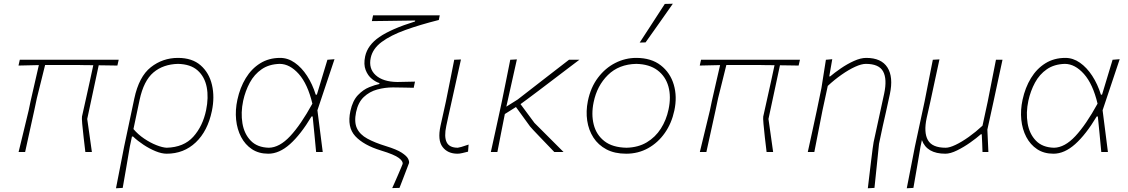

<svg xmlns="http://www.w3.org/2000/svg" viewBox="-20 -814 6041 1028"><path d="M79.5 0Q93 -55.5 105.8 -108.2Q118.5 -161 133.5 -223L143.5 -271Q156 -326 166.8 -373Q177.5 -420 188 -465.5L79 -463L86 -494H615.5L608.5 -463Q583.5 -463.5 558.5 -463.8Q533.5 -464 508.5 -464.5L447 -177Q452.5 -137.5 459 -92.5Q465.5 -47.5 472 0H437Q432.5 -37 427.8 -78.2Q423 -119.5 420.2 -151Q417.5 -182.5 419 -190Q433 -253 442.8 -296.8Q452.5 -340.5 461 -379.2Q469.5 -418 479.5 -465Q459 -465 438.8 -465.2Q418.5 -465.5 398.5 -466H221.5Q210 -420 199.5 -377.2Q189 -334.5 177.5 -289L163.5 -223Q150 -161.5 138.2 -108.2Q126.5 -55 114.5 0Z M601 194Q612 137.5 622.5 84.2Q633 31 644.5 -28.5L699 -286Q724 -404 787.5 -454Q851 -504 933 -504Q1009 -504 1054.5 -464Q1100 -424 1115 -359.2Q1130 -294.5 1114.5 -220Q1092 -112 1028 -51.5Q964 9 872.5 9Q846 9 813.5 -4.2Q781 -17.5 749 -38.5Q717 -59.5 692.5 -83H686.5L675 -28.5Q665 30.5 656 83Q647 135.5 637 192ZM872.5 -23Q964 -25.5 1014.8 -81.8Q1065.5 -138 1083.5 -224Q1097.5 -291.5 1086.8 -347.2Q1076 -403 1038.2 -436.8Q1000.5 -470.5 933 -472Q853.5 -470 801.5 -426Q749.5 -382 727.5 -279.5L694.5 -123Q719 -94 752 -71.8Q785 -49.5 817.5 -36.8Q850 -24 872.5 -23Z M1416.5 9Q1365.5 9 1329 -15.2Q1292.5 -39.5 1271 -80.5Q1249.5 -121.5 1244.2 -173.2Q1239 -225 1251 -280Q1265 -345 1295.8 -395.5Q1326.5 -446 1373 -475Q1419.5 -504 1480 -504Q1521.5 -504 1558.2 -478.2Q1595 -452.5 1624 -408Q1653 -363.5 1670.5 -307H1676.5Q1692.5 -360.5 1707 -408Q1721.5 -455.5 1733 -494L1771 -497Q1748 -428.5 1724.2 -357.2Q1700.5 -286 1679.5 -223.5Q1686.5 -168 1693.8 -111.5Q1701 -55 1708 0H1672.5Q1668 -47.5 1663.5 -94.8Q1659 -142 1654 -190.5H1648Q1590 -93.5 1532.5 -42.2Q1475 9 1416.5 9ZM1419.5 -23Q1476.5 -24 1533.5 -85Q1590.5 -146 1652.5 -259Q1627.5 -364 1579.8 -417.8Q1532 -471.5 1478 -472Q1420.5 -470.5 1381 -443.2Q1341.5 -416 1317.5 -371.5Q1293.5 -327 1282 -274.5Q1268.5 -211 1278 -154Q1287.5 -97 1322.5 -60.8Q1357.5 -24.5 1419.5 -23Z M2080 193Q2085 182 2094 161.8Q2103 141.5 2112.2 120Q2121.5 98.5 2128.2 82.5Q2135 66.5 2135.5 64.5Q2139.5 50 2115.5 31.8Q2091.5 13.5 2020.5 -8Q1927 -36.5 1882.2 -85Q1837.5 -133.5 1856 -219.5Q1868 -275 1896.5 -304.8Q1925 -334.5 1957 -347.2Q1989 -360 2010.5 -364L2012 -369Q1992.5 -374.5 1971 -391.8Q1949.5 -409 1937.8 -439Q1926 -469 1935 -512Q1948 -572.5 2011.5 -616Q2075 -659.5 2202 -699L2203 -704H2192Q2172.5 -704 2134 -703.2Q2095.5 -702.5 2051.5 -702Q2007.5 -701.5 1971 -701L1977.5 -732H2334.5L2329.5 -707Q2228 -681.5 2149.8 -653.2Q2071.5 -625 2023.5 -589.2Q1975.5 -553.5 1965 -504.5Q1952.5 -447 1991.5 -411.5Q2030.5 -376 2107.5 -375Q2126 -375.5 2154.8 -376Q2183.5 -376.5 2202 -377L2195 -344Q2172 -344.5 2148.8 -345Q2125.5 -345.5 2084 -346Q2041 -346 1999.8 -334.8Q1958.5 -323.5 1928 -294.8Q1897.5 -266 1886.5 -213.5Q1875.5 -160.5 1891.2 -127Q1907 -93.5 1946.8 -71.8Q1986.5 -50 2047 -31.5Q2104 -14 2130.8 3.5Q2157.5 21 2164.8 35.5Q2172 50 2170 59Q2156 95 2141.8 132.8Q2127.5 170.5 2119 192Z M2429.5 9Q2377 9 2349.5 -27.2Q2322 -63.5 2338.5 -140Q2347 -180.5 2354 -209.8Q2361 -239 2367.5 -271Q2380 -332.5 2390.5 -385.2Q2401 -438 2412 -494L2448 -495.5Q2427.5 -402.5 2410 -323.8Q2392.5 -245 2380.5 -191L2369.5 -140Q2357 -82 2371.5 -52.5Q2386 -23 2431 -23Q2434.5 -23 2449.8 -27.2Q2465 -31.5 2489 -40L2486 -2Q2470.5 2 2455.5 5.5Q2440.5 9 2429.5 9Z M2608 0Q2620.5 -56.5 2631.8 -108.2Q2643 -160 2656.5 -221.5L2667 -270.5Q2679.5 -331.5 2690.2 -384.8Q2701 -438 2712 -494L2747.5 -496Q2730.5 -420.5 2716.2 -355.8Q2702 -291 2691 -243L2751.5 -281Q2843.5 -352.5 2908.5 -402.8Q2973.5 -453 3026.5 -494H3082Q3057.5 -475.5 3020.2 -447.2Q2983 -419 2942 -387.8Q2901 -356.5 2863.5 -328.2Q2826 -300 2799.8 -280.5Q2773.5 -261 2767 -256.5L2841.5 -156L2997.5 0H2948Q2931.5 -17 2910.5 -39Q2889.5 -61 2869.2 -82Q2849 -103 2834.8 -118.2Q2820.5 -133.5 2818 -137L2742.5 -241L2683 -203.5Q2672 -148.5 2662.5 -100Q2653 -51.5 2643 0Z M3332.5 9Q3271 9 3227 -14.2Q3183 -37.5 3157.2 -77.5Q3131.5 -117.5 3124 -168Q3116.5 -218.5 3127.5 -273Q3142.5 -346.5 3181.8 -398.2Q3221 -450 3274.5 -477Q3328 -504 3386.5 -504Q3466.5 -504 3517.5 -464.5Q3568.5 -425 3587.5 -360.8Q3606.5 -296.5 3590.5 -222Q3576 -154 3539.5 -102Q3503 -50 3450 -20.5Q3397 9 3332.5 9ZM3334.5 -23Q3397 -24.5 3443 -52Q3489 -79.5 3518.2 -125.2Q3547.5 -171 3559.5 -228Q3574 -296 3558.8 -350.8Q3543.5 -405.5 3500 -438Q3456.5 -470.5 3386.5 -472Q3293.5 -470 3235 -412.5Q3176.5 -355 3158.5 -267Q3145 -202.5 3158.8 -147.5Q3172.5 -92.5 3215.8 -58.5Q3259 -24.5 3334.5 -23ZM3405 -586Q3439.5 -639 3473 -690.5Q3506.5 -742 3539.5 -793L3582.5 -794Q3546 -742 3509.8 -690.5Q3473.5 -639 3436.5 -587Z M3727 0Q3740.5 -55.5 3753.2 -108.2Q3766 -161 3781 -223L3791 -271Q3803.5 -326 3814.2 -373Q3825 -420 3835.5 -465.5L3726.5 -463L3733.5 -494H4263L4256 -463Q4231 -463.5 4206 -463.8Q4181 -464 4156 -464.5L4094.5 -177Q4100 -137.5 4106.5 -92.5Q4113 -47.5 4119.5 0H4084.5Q4080 -37 4075.2 -78.2Q4070.5 -119.5 4067.8 -151Q4065 -182.5 4066.5 -190Q4080.5 -253 4090.2 -296.8Q4100 -340.5 4108.5 -379.2Q4117 -418 4127 -465Q4106.5 -465 4086.2 -465.2Q4066 -465.5 4046 -466H3869Q3857.5 -420 3847 -377.2Q3836.5 -334.5 3825 -289L3811 -223Q3797.5 -161.5 3785.8 -108.2Q3774 -55 3762 0Z M4626.5 194Q4629.5 170 4634 131Q4638.5 92 4643.5 51.8Q4648.5 11.5 4652.2 -18Q4656 -47.5 4657.5 -53Q4672 -121.5 4686.5 -186.5Q4701 -251.5 4714 -313Q4730.5 -390.5 4708.5 -431.2Q4686.5 -472 4616 -472Q4592.5 -472 4558.5 -456.5Q4524.5 -441 4486.2 -414.2Q4448 -387.5 4412 -354L4383.5 -222Q4371.5 -161 4361.2 -108.2Q4351 -55.5 4340 0H4305Q4317.5 -57 4328.8 -108.8Q4340 -160.5 4353 -221L4378 -342Q4383.5 -378 4389.8 -417Q4396 -456 4402 -494L4436 -497L4420 -405H4425Q4448 -424.5 4481.8 -447.8Q4515.5 -471 4551.8 -487.5Q4588 -504 4618 -504Q4699 -504 4731.5 -452.8Q4764 -401.5 4744.5 -310Q4733.5 -257.5 4723.5 -214Q4713.5 -170.5 4706.5 -139L4686.5 -44.5Q4680.5 14 4674.5 72.5Q4668.5 131 4662 192Z M4835 194Q4846 138.5 4856.2 85.5Q4866.5 32.5 4878.5 -29L4930.5 -271Q4942.5 -332 4953 -385.5Q4963.5 -439 4974.5 -494L5010 -496Q4998 -440 4986.2 -386Q4974.5 -332 4961.5 -271L4941.5 -182Q4925 -105 4948 -64Q4971 -23 5043.5 -23Q5064 -23 5096.5 -38.5Q5129 -54 5166.8 -80.8Q5204.5 -107.5 5240.5 -141L5268.5 -270.5Q5280.5 -331.5 5291 -385Q5301.5 -438.5 5312.5 -494H5347.5Q5335.5 -438 5324 -384.8Q5312.5 -331.5 5299.5 -270.5L5266.5 -120Q5268 -88.5 5269.2 -61.2Q5270.5 -34 5272 0H5240.5Q5240 -23.5 5238.8 -47.5Q5237.5 -71.5 5236.5 -95H5231.5Q5209 -75 5174.8 -50.8Q5140.5 -26.5 5104.5 -8.8Q5068.5 9 5041.5 9Q4942.5 9 4916 -64L4908.5 -29Q4898.5 30 4889.5 82.8Q4880.5 135.5 4870.5 192Z M5620.5 9Q5569.5 9 5533 -15.2Q5496.5 -39.5 5475 -80.5Q5453.5 -121.5 5448.2 -173.2Q5443 -225 5455 -280Q5469 -345 5499.8 -395.5Q5530.5 -446 5577 -475Q5623.5 -504 5684 -504Q5725.5 -504 5762.2 -478.2Q5799 -452.5 5828 -408Q5857 -363.5 5874.5 -307H5880.5Q5896.5 -360.5 5911 -408Q5925.5 -455.5 5937 -494L5975 -497Q5952 -428.5 5928.2 -357.2Q5904.5 -286 5883.5 -223.5Q5890.5 -168 5897.8 -111.5Q5905 -55 5912 0H5876.5Q5872 -47.5 5867.5 -94.8Q5863 -142 5858 -190.5H5852Q5794 -93.5 5736.5 -42.2Q5679 9 5620.5 9ZM5623.5 -23Q5680.5 -24 5737.5 -85Q5794.5 -146 5856.5 -259Q5831.5 -364 5783.8 -417.8Q5736 -471.5 5682 -472Q5624.5 -470.5 5585 -443.2Q5545.5 -416 5521.5 -371.5Q5497.5 -327 5486 -274.5Q5472.5 -211 5482 -154Q5491.5 -97 5526.5 -60.8Q5561.5 -24.5 5623.5 -23Z"/></svg>

Font: Commissioner Loud Thin
Style: Italic
Weight: 100
Italic angle: -12°
Designer: Kostas Bartsokas
Foundry: Kostas Bartsokas
Version: Version 1.000; ttfautohint (v1.8.3)